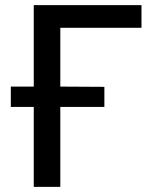

<svg xmlns="http://www.w3.org/2000/svg" viewBox="-20 -725 591 745"><path d="M111 0V-310H22V-389H111V-705H529V-617H214V-389L385 -388V-310H214V0Z"/></svg>

Font: Nunito Sans 10pt SemiCondensed SemiBold
Style: Regular
Weight: 600
Width: 4
Designer: Vernon Adams
Foundry: Vernon Adams
Version: Version 3.101;gftools[0.9.27]